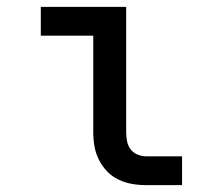

<svg xmlns="http://www.w3.org/2000/svg" viewBox="-20 -540 640 560"><path d="M407 0Q386 0 365.5 -3.5Q345 -7 326 -16Q307 -25 292.5 -40Q278 -55 268.5 -74Q259 -93 255.5 -113.5Q252 -134 252 -155V-436H99V-520H348V-155Q348 -142 350.5 -128.5Q353 -115 361 -104.5Q369 -94 381.5 -89Q394 -84 407 -84H511V0Z"/></svg>

Font: Iosevka Custom Medium Extended
Style: Regular
Weight: 500
Width: 7
Monospace: yes
Designer: Belleve Invis
Foundry: Belleve Invis
Version: Version 11.2.4; ttfautohint (v1.8.4)